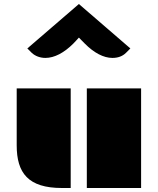

<svg xmlns="http://www.w3.org/2000/svg" viewBox="-20 -940 789 960"><path d="M414.1 0H685.5V-498H414.1ZM63.5 -213.4C63.5 -75.2 120.6 0 289.6 0H333.5V-498H63.5ZM207 -650.4C252 -650.4 300.3 -675.8 346.7 -722.2C356 -731.4 365.2 -742.2 374.5 -752L403.8 -722.2C449.7 -675.8 498 -650.4 542 -650.4C568.8 -650.4 592.3 -658.2 609.9 -675.8L631.8 -697.8L374.5 -919.9L116.7 -697.8L138.7 -675.8C155.8 -659.7 180.7 -650.4 207 -650.4Z"/></svg>

Font: Plaster
Style: Regular
Weight: 400
Designer: Eben Sorkin
Foundry: Eben Sorkin
Version: Version 1.007